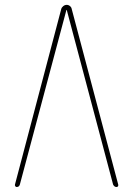

<svg xmlns="http://www.w3.org/2000/svg" viewBox="-20 -750 540 770"><path d="M46.9 0Q43.9 0 41.5 -2.9Q39.1 -5.9 40 -9.8L225.6 -713.9Q227.5 -720.7 233.9 -725.6Q240.2 -730.5 247.6 -730.5Q254.9 -730.5 260.7 -725.6Q266.6 -720.7 267.6 -713.9L454.1 -9.8Q455.1 -5.9 453.1 -2.9Q451.2 0 447.3 0Q438.5 0 433.6 -9.8L248 -709Q248 -710 247.1 -710Q246.1 -710 246.1 -709L59.6 -9.8Q56.6 0 46.9 0Z"/></svg>

Font: Rounded Mgen+ 1mn thin
Style: Regular
Weight: 100
Designer: [Source Han Sans]
Ryoko NISHIZUKA  (kana & ideographs); Paul D. Hunt (Latin, Greek & Cyrillic); Wenlong ZHANG  (bopomofo
Version: Version 1.059.20150602